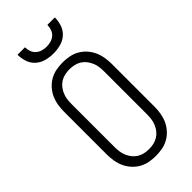

<svg xmlns="http://www.w3.org/2000/svg" viewBox="-296 -1019 1091 1091"><g transform="rotate(-45 250.0 -473.5)"><path d="M250 8Q224 8 197.5 3Q171 -2 148 -15Q125 -28 107 -48Q89 -68 78 -92Q67 -116 62.5 -142.5Q58 -169 58 -195V-540Q58 -566 62.5 -592.5Q67 -619 78 -643Q89 -667 107 -687Q125 -707 148 -720Q171 -733 197.5 -738Q224 -743 250 -743Q276 -743 302.5 -738Q329 -733 352 -720Q375 -707 393 -687Q411 -667 422 -643Q433 -619 437.5 -592.5Q442 -566 442 -540V-195Q442 -169 437.5 -142.5Q433 -116 422 -92Q411 -68 393 -48Q375 -28 352 -15Q329 -2 302.5 3Q276 8 250 8ZM250 -47Q269 -47 287.5 -51Q306 -55 322 -65Q338 -75 349.5 -89.5Q361 -104 368.5 -121.5Q376 -139 378.5 -157.5Q381 -176 381 -195V-540Q381 -559 378.5 -577.5Q376 -596 368.5 -613.5Q361 -631 349.5 -645.5Q338 -660 322 -670Q306 -680 287.5 -684Q269 -688 250 -688Q231 -688 212.5 -684Q194 -680 178 -670Q162 -660 150.5 -645.5Q139 -631 131.5 -613.5Q124 -596 121.5 -577.5Q119 -559 119 -540V-195Q119 -176 121.5 -157.5Q124 -139 131.5 -121.5Q139 -104 150.5 -89.5Q162 -75 178 -65Q194 -55 212.5 -51Q231 -47 250 -47ZM250 -815Q221 -815 192 -822.5Q163 -830 141 -849.5Q119 -869 109.5 -897.5Q100 -926 100 -955H160Q160 -937 166 -920Q172 -903 185 -891.5Q198 -880 215 -875Q232 -870 250 -870Q268 -870 285 -875Q302 -880 315 -891.5Q328 -903 334 -920Q340 -937 340 -955H400Q400 -926 390.5 -897.5Q381 -869 359 -849.5Q337 -830 308 -822.5Q279 -815 250 -815Z"/></g></svg>

Font: Iosevka SS18 Light
Style: Regular
Weight: 300
Monospace: yes
Designer: Belleve Invis
Foundry: Belleve Invis
Version: Version 25.1.1; ttfautohint (v1.8.4)